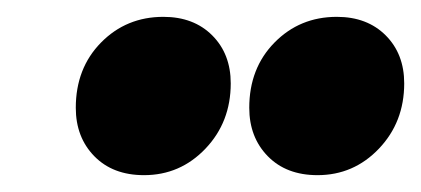

<svg xmlns="http://www.w3.org/2000/svg" viewBox="-20 -768 500 228"><path d="M276 -640Q276 -687 306 -717.5Q336 -748 380 -748Q416 -748 438 -726Q460 -704 460 -669Q460 -623 430 -591.5Q400 -560 357 -560Q320 -560 298 -582.5Q276 -605 276 -640ZM70 -640Q70 -687 100 -717.5Q130 -748 174 -748Q210 -748 232 -726Q254 -704 254 -669Q254 -623 224 -591.5Q194 -560 151 -560Q114 -560 92 -582.5Q70 -605 70 -640Z"/></svg>

Font: Barlow Semi Condensed Black
Style: Italic
Weight: 900
Width: 4
Italic angle: -7°
Designer: Jeremy Tribby
Foundry: Tribby Type
Version: Version 1.408